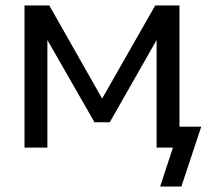

<svg xmlns="http://www.w3.org/2000/svg" viewBox="-20 -542 759 705"><path d="M70 0V-522H161L355 -180L550 -522H639V0H555V-395L383 -93H327L154 -395V0ZM568 143 615 0H555V-77H719L646 143Z"/></svg>

Font: Raleway Medium
Style: Regular
Weight: 500
Designer: Matt McInerney, Pablo Impallari, Rodrigo Fuenzalida
Foundry: Matt McInerney, Pablo Impallari, Rodrigo Fuenzalida
Version: Version 4.026